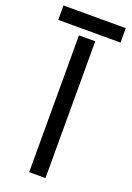

<svg xmlns="http://www.w3.org/2000/svg" viewBox="-157 -885 650 946"><g transform="rotate(20 167.5 -412.0)"><path d="M126 2.4V-714.8H211.4V2.4ZM3.9 -751.5V-827.1H330.6V-751.5Z"/></g></svg>

Font: Proletarsk
Style: Regular
Weight: 400
Designer: Peter Wiegel, original typeface by Carl Albert Fahrenwaldt 1901
Foundry: Peter Wiegel
Version: Version 1.000 2010 initial release